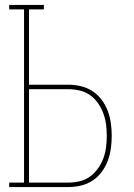

<svg xmlns="http://www.w3.org/2000/svg" viewBox="-20 -755 540 775"><path d="M17 0V-18H77V-717H17V-735H157V-717H97V-413H256Q282 -413 307 -407Q332 -401 353.5 -387Q375 -373 390.5 -352Q406 -331 415 -307Q424 -283 427.5 -257.5Q431 -232 431 -207Q431 -181 427.5 -155.5Q424 -130 415 -106Q406 -82 390.5 -61Q375 -40 353.5 -26Q332 -12 307 -6Q282 0 256 0ZM97 -18H256Q279 -18 302 -23.5Q325 -29 343.5 -42.5Q362 -56 375.5 -75Q389 -94 397 -115.5Q405 -137 408 -160.5Q411 -184 411 -207Q411 -230 408 -253Q405 -276 397 -297.5Q389 -319 375.5 -338.5Q362 -358 343.5 -371Q325 -384 302 -389.5Q279 -395 256 -395H97Z"/></svg>

Font: Iosevka Slab Thin
Style: Regular
Weight: 100
Monospace: yes
Designer: Belleve Invis
Foundry: Belleve Invis
Version: Version 11.1.0; ttfautohint (v1.8.3)